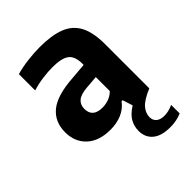

<svg xmlns="http://www.w3.org/2000/svg" viewBox="-221 -668 1000 1000"><g transform="rotate(-45 279.0 -168.0)"><path d="M209 10Q125 10 78.2 -33.5Q31.5 -77 31.5 -148Q31.5 -225 85 -268.8Q138.5 -312.5 259 -320.5L348 -328V-335.5Q348 -392 319.8 -413.2Q291.5 -434.5 223.5 -434.5Q192 -434.5 152 -429.2Q112 -424 75.5 -412.5V-532.5Q115.5 -544 163.2 -549.8Q211 -555.5 252 -555.5Q339 -555.5 394.5 -534Q450 -512.5 476.8 -462.2Q503.5 -412 503.5 -325.5V0Q442 26 420 52Q398 78 398 107Q398 130 413.5 143.5Q429 157 459 157Q489 157 523 141.5V204.5Q505 212 484.5 216.5Q464 221 437.5 221Q373 221 340 193Q307 165 307 117.5Q307 84 323.2 55.2Q339.5 26.5 379.5 1.5L361.5 -54.5H354Q329 -21 291.2 -5.5Q253.5 10 209 10ZM188.5 -163.5Q188.5 -101 261 -101Q283 -101 306 -108.8Q329 -116.5 348 -135.5V-238.5L275 -232.5Q229 -228.5 208.8 -211.2Q188.5 -194 188.5 -163.5Z"/></g></svg>

Font: Encode Sans
Style: Bold
Weight: 700
Designer: Multiple Designers
Foundry: Impallari Type
Version: Version 3.002; ttfautohint (v1.8.3) -l 8 -r 50 -G 200 -x 14 